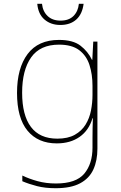

<svg xmlns="http://www.w3.org/2000/svg" viewBox="-20 -748 640 1015"><path d="M274 247Q219 247 176 236Q133 225 98 210V180Q133 197 178 209.5Q223 222 276 222Q382 222 425.5 170Q469 118 469 32V-17Q469 -46 469.5 -70Q470 -94 471 -123H469Q450 -59 401 -24.5Q352 10 280 10Q181 10 125.5 -57Q70 -124 70 -257Q70 -388 126 -462.5Q182 -537 292 -537Q366 -537 405.5 -506.5Q445 -476 466 -432H468L473 -528H495V38Q495 101 473.5 148Q452 195 403.5 221Q355 247 274 247ZM283 -15Q339 -15 375.5 -35.5Q412 -56 432.5 -89.5Q453 -123 461 -164Q469 -205 469 -246V-294Q469 -355 453 -404.5Q437 -454 398.5 -483Q360 -512 292 -512Q192 -512 144.5 -444.5Q97 -377 97 -258Q97 -139 143.5 -77Q190 -15 283 -15ZM299 -616Q249 -616 215.5 -644.5Q182 -673 177 -728H202Q206 -688 231.5 -663.5Q257 -639 300 -639Q344 -639 368.5 -663.5Q393 -688 397 -728H422Q415 -673 383 -644.5Q351 -616 299 -616Z"/></svg>

Font: Noto Sans Mono Thin
Style: Regular
Weight: 100
Designer: Monotype Design Team
Foundry: Monotype Imaging Inc.
Version: Version 2.014